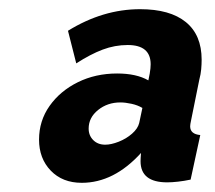

<svg xmlns="http://www.w3.org/2000/svg" viewBox="-20 -734 469 418"><path d="M158 -336Q116 -336 90.5 -362.5Q65 -389 65 -430Q65 -471 88 -503.5Q111 -536 149.5 -555Q188 -574 235 -574Q277 -574 303 -559L306 -574Q307 -580 307.5 -585Q308 -590 308 -594Q308 -636 258 -636Q230 -636 203.5 -626Q177 -616 146 -596L128 -667Q204 -714 285 -714Q350 -714 384.5 -686Q419 -658 419 -604Q419 -594 418 -583Q417 -572 414 -561L396 -472Q394 -463 394 -459Q394 -442 416 -440L395 -343Q381 -340 367.5 -338.5Q354 -337 344 -337Q286 -337 286 -383Q286 -389 287 -401Q228 -336 158 -336ZM209 -419Q222 -419 238.5 -425.5Q255 -432 267.5 -443Q280 -454 283 -466L290 -499Q280 -505 266.5 -508Q253 -511 242 -511Q214 -511 193.5 -494.5Q173 -478 173 -454Q173 -439 183 -429Q193 -419 209 -419Z"/></svg>

Font: Raleway ExtraBold
Style: Italic
Weight: 800
Italic angle: -12°
Designer: Matt McInerney, Pablo Impallari, Rodrigo Fuenzalida
Foundry: Matt McInerney, Pablo Impallari, Rodrigo Fuenzalida
Version: Version 4.026